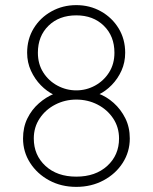

<svg xmlns="http://www.w3.org/2000/svg" viewBox="-20 -720 597 750"><path d="M366 -351 363 -355Q396 -343 424 -318Q452 -293 469.5 -258Q487 -223 487 -179Q487 -127 459.5 -84Q432 -41 384.5 -15.5Q337 10 278 10Q219 10 172 -15.5Q125 -41 97.5 -84Q70 -127 70 -179Q70 -223 87 -257.5Q104 -292 132 -316.5Q160 -341 192 -354L190 -350Q163 -363 139.5 -387Q116 -411 101 -443.5Q86 -476 86 -514Q86 -567 111.5 -609Q137 -651 181 -675.5Q225 -700 278 -700Q331 -700 374.5 -675.5Q418 -651 443.5 -609Q469 -567 469 -514Q469 -476 454.5 -444Q440 -412 416.5 -388Q393 -364 366 -351ZM128 -514Q128 -470 149 -437Q170 -404 204.5 -385.5Q239 -367 278 -367Q317 -367 351 -385.5Q385 -404 406 -437Q427 -470 427 -514Q427 -579 385.5 -619.5Q344 -660 278 -660Q211 -660 169.5 -619.5Q128 -579 128 -514ZM278 -30Q353 -30 399 -72Q445 -114 445 -179Q445 -223 422 -257.5Q399 -292 361 -311.5Q323 -331 278 -331Q234 -331 196 -311.5Q158 -292 135 -257.5Q112 -223 112 -179Q112 -114 157.5 -72Q203 -30 278 -30Z"/></svg>

Font: Quicksand Variable Light
Style: Regular
Weight: 300
Designer: Andrew Paglinawan
Foundry: Andrew Paglinawan
Version: Version 3.004